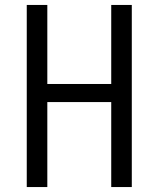

<svg xmlns="http://www.w3.org/2000/svg" viewBox="-20 -755 640 775"><path d="M88 0V-735H171V-416H429V-735H512V0H429V-343H171V0Z"/></svg>

Font: Iosevka Fixed Extended
Style: Regular
Weight: 400
Width: 7
Monospace: yes
Designer: Belleve Invis
Foundry: Belleve Invis
Version: Version 24.1.1; ttfautohint (v1.8.4)